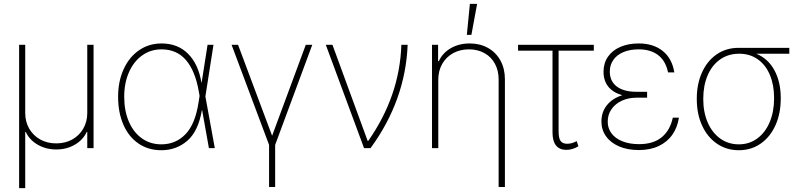

<svg xmlns="http://www.w3.org/2000/svg" viewBox="-20 -760 4111 985"><path d="M78.1 -530.3H109.4V-180.7Q109.4 -135.3 129.9 -99.9Q150.4 -64.5 186.5 -44.4Q222.7 -24.4 268.6 -24.4Q314.5 -24.4 350.6 -44.4Q386.7 -64.5 407.2 -100.1Q427.7 -135.7 427.7 -180.7V-530.3H460V0H427.7V-83H424.8Q405.8 -42 363.8 -17.6Q321.8 6.8 268.6 6.8Q215.8 6.8 173.6 -17.6Q131.3 -42 112.3 -83H109.4V205.1H78.1Z M585.9 -263.7Q585.9 -342.8 614.3 -405Q642.6 -467.3 693.4 -502.2Q744.1 -537.1 808.6 -537.1Q891.6 -537.1 944.6 -484.4Q997.6 -431.6 1013.7 -335H1014.2L1044.9 -530.3H1075.2L1033.7 -265.1L1082 0H1051.8L1017.1 -194.3H1015.6Q997.1 -86.4 940.9 -37.8Q884.8 10.7 807.6 10.7Q740.7 10.7 690.4 -23.7Q640.1 -58.1 613 -120.4Q585.9 -182.6 585.9 -263.7ZM807.6 -19.5Q881.8 -19.5 932.1 -72Q982.4 -124.5 999 -237.3L1003.9 -268.1L1000 -290Q981.9 -395.5 934.6 -451.2Q887.2 -506.8 808.6 -506.8Q752.9 -506.8 709.5 -475.8Q666 -444.8 641.6 -389.4Q617.2 -334 617.2 -263.7Q617.2 -191.9 640.9 -136.5Q664.6 -81.1 707.8 -50.3Q751 -19.5 807.6 -19.5Z M1201.2 -530.3 1376 -63.5 1548.8 -530.3H1582L1391.6 -16.6V199.2H1360.4V-16.6L1168 -530.3Z M1651.4 -530.3H1685.5L1866.2 -37.1H1869.1Q2030.3 -267.1 2039.1 -530.3H2071.3Q2065.9 -389.2 2018.3 -255.9Q1970.7 -122.6 1880.9 0H1847.7Z M2228.5 0H2196.3V-530.3H2227.5V-446.3H2231.4Q2250 -487.8 2292.2 -512.5Q2334.5 -537.1 2389.6 -537.1Q2442.4 -537.1 2483.4 -514.2Q2524.4 -491.2 2547.4 -449.5Q2570.3 -407.7 2570.3 -353.5V199.2H2538.1V-352.5Q2538.1 -397.9 2519 -433.1Q2500 -468.3 2465.3 -487.5Q2430.7 -506.8 2385.7 -506.8Q2340.3 -506.8 2304.4 -487.1Q2268.6 -467.3 2248.5 -431.9Q2228.5 -396.5 2228.5 -350.6ZM2390.6 -740.2H2427.7L2398.4 -581.1H2375Z M3026.4 -500H2845.7V-87.9Q2845.7 -50.3 2856.2 -36.4Q2866.7 -22.5 2889.6 -22.5Q2914.6 -22.5 2938.5 -36.1L2947.3 -9.8Q2918 8.8 2884.8 8.8Q2850.6 8.8 2832.5 -13.7Q2814.5 -36.1 2814.5 -80.1V-500H2637.7V-530.3H3026.4Z M3172.4 -271.5Q3124.5 -285.2 3100.3 -315.9Q3076.2 -346.7 3076.2 -391.6Q3076.2 -435.5 3098.6 -468.5Q3121.1 -501.5 3162.1 -519.3Q3203.1 -537.1 3256.8 -537.1Q3331.5 -537.1 3379.6 -498.8Q3427.7 -460.4 3439.5 -388.7H3407.2Q3395 -447.8 3356.4 -477.3Q3317.9 -506.8 3256.8 -506.8Q3211.9 -506.8 3178.2 -492.7Q3144.5 -478.5 3126.5 -452.6Q3108.4 -426.8 3108.4 -392.6Q3108.4 -343.3 3144.3 -316.2Q3180.2 -289.1 3245.1 -289.1H3299.8V-258.8H3245.1Q3204.1 -258.8 3170.4 -243.4Q3136.7 -228 3117.2 -200Q3097.7 -171.9 3097.7 -135.7Q3097.7 -101.6 3117.4 -75.4Q3137.2 -49.3 3173.6 -34.9Q3210 -20.5 3258.8 -20.5Q3332 -20.5 3375 -56.2Q3418 -91.8 3431.6 -156.2H3462.9Q3455.6 -106.4 3429.4 -69.1Q3403.3 -31.7 3359.6 -11Q3315.9 9.8 3257.8 9.8Q3199.2 9.8 3155.8 -9Q3112.3 -27.8 3088.9 -61Q3065.4 -94.2 3065.4 -136.7Q3065.4 -185.1 3093.5 -220.2Q3121.6 -255.4 3172.4 -271.5Z M3769.5 -514.6H4029.3V-484.4H3859.9Q3920.9 -459 3953.1 -399.2Q3985.4 -339.4 3985.4 -257.8V-253.9Q3985.4 -177.7 3958.3 -117.4Q3931.2 -57.1 3882.3 -23.2Q3833.5 10.7 3770.5 10.7Q3707.5 10.7 3658.4 -22.7Q3609.4 -56.2 3582 -115.7Q3554.7 -175.3 3554.7 -251V-253.9Q3554.7 -329.1 3581.3 -388.2Q3607.9 -447.3 3656.5 -481Q3705.1 -514.6 3769.5 -514.6ZM3770.5 -19.5Q3824.2 -19.5 3865.2 -49.8Q3906.2 -80.1 3928.7 -133.5Q3951.2 -187 3951.2 -254.9V-258.8Q3951.2 -323.7 3929.9 -375Q3908.7 -426.3 3868.2 -455.3Q3827.6 -484.4 3772.5 -484.4Q3715.8 -484.4 3674.1 -454.8Q3632.3 -425.3 3610.1 -372.8Q3587.9 -320.3 3587.9 -253.9V-251Q3587.9 -184.6 3610.6 -131.8Q3633.3 -79.1 3674.8 -49.3Q3716.3 -19.5 3770.5 -19.5Z"/></svg>

Font: Pretendard Std Thin
Style: Regular
Weight: 100
Designer: Base glyphs from Inter by Rasmus Andersson; Hangeul glyphs from Noto Sans CJK(Source Han Sans) by Jang Soo-young and Kan
Foundry: Kil Hyung-jin
Version: Version 1.309